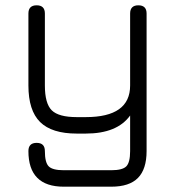

<svg xmlns="http://www.w3.org/2000/svg" viewBox="-20 -503 669 723"><path d="M220 200Q87 200 87 66Q87 35 118 35Q149 35 149 66Q149 109 163.5 123.5Q178 138 220 138H399Q441 138 455.5 123.5Q470 109 470 66V-68Q421 0 303 0H269Q175 0 131 -43.5Q87 -87 87 -181V-452Q87 -483 118 -483Q149 -483 149 -452V-181Q149 -113 175 -87.5Q201 -62 269 -62H303Q470 -62 470 -181V-452Q470 -483 501 -483Q532 -483 532 -452V66Q532 134 499.5 167Q467 200 399 200Z"/></svg>

Font: Jura Medium
Style: Regular
Weight: 500
Designer: Daniel Johnson, Alexei Vanyashin
Foundry: Daniel Johnson
Version: Version 5.103